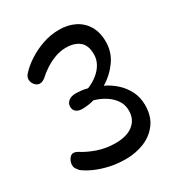

<svg xmlns="http://www.w3.org/2000/svg" viewBox="-176 -851 918 983"><g transform="rotate(-30 283.5 -359.5)"><path d="M217 -321Q197 -321 183 -331Q169 -341 169 -362Q169 -382 185 -394.5Q201 -407 226 -407Q243 -407 260.5 -405Q278 -403 296 -398Q326 -410 352 -430Q378 -450 393.5 -476.5Q409 -503 409 -534Q409 -588 379.5 -611.5Q350 -635 301 -635Q268 -635 236.5 -623.5Q205 -612 177 -594Q149 -576 128 -556Q121 -550 112 -546Q103 -542 95 -542Q84 -542 74.5 -549Q65 -556 59.5 -566.5Q54 -577 54 -588Q54 -605 67 -619Q93 -648 132 -673.5Q171 -699 218.5 -715.5Q266 -732 317 -732Q367 -732 407 -712.5Q447 -693 470.5 -654.5Q494 -616 494 -559Q494 -498 459 -449Q424 -400 372 -369Q409 -352 439 -324.5Q469 -297 487.5 -260.5Q506 -224 506 -178Q506 -113 474.5 -70.5Q443 -28 392.5 -7.5Q342 13 284 13Q232 13 186.5 2.5Q141 -8 106 -24Q71 -40 48 -58Q41 -66 34.5 -75.5Q28 -85 28 -98Q28 -109 32.5 -120.5Q37 -132 45.5 -140.5Q54 -149 65 -149Q76 -149 90 -141Q123 -119 172.5 -101.5Q222 -84 280 -84Q320 -84 351.5 -96Q383 -108 401.5 -133Q420 -158 420 -195Q420 -230 401.5 -257Q383 -284 353.5 -302.5Q324 -321 289 -331Q271 -326 253 -323.5Q235 -321 217 -321Z"/></g></svg>

Font: Playpen Sans Hebrew
Style: Regular
Weight: 400
Designer: Tom Grace, Laura Meseguer, Veronika Burian, José Scaglione
Foundry: TypeTogether
Version: Version 2.000